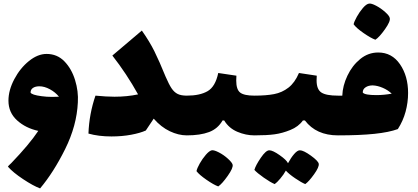

<svg xmlns="http://www.w3.org/2000/svg" viewBox="-20 -718 2326 1068"><path d="M413 -148Q407 -19 342.5 111Q278 241 203 330Q165 316 108.5 278.5Q52 241 24 209Q27 204 32.5 199Q38 194 43 189Q143 85 193 10Q123 -5 75 -48.5Q27 -92 27 -158Q27 -216 59.5 -277.5Q92 -339 141 -378.5Q190 -418 239 -418Q298 -418 338 -377Q378 -336 397.5 -273Q417 -210 413 -148ZM270 -179Q296 -179 308 -180Q288 -205 257.5 -221.5Q227 -238 199 -238Q177 -238 163.5 -229Q150 -220 150 -203Q157 -190 211 -183Q239 -179 270 -179Z M1051 -76Q1051 -19 1044 8Q1037 35 1019 35Q973 35 924.5 12Q876 -11 835 -58Q820 -35 791 8Q760 22 709.5 31.5Q659 41 600 41Q528 41 472 25Q476 -84 511 -186Q573 -180 617 -180Q687 -180 748 -193Q684 -308 605 -409L769 -548Q812 -487 839 -432.5Q866 -378 901 -292Q920 -248 934.5 -226.5Q949 -205 968 -195.5Q987 -186 1019 -186Q1038 -186 1044.5 -159Q1051 -132 1051 -76Z M1427 -76Q1427 -19 1420 8Q1413 35 1395 35Q1347 35 1300 15Q1253 -5 1227 -48H1218Q1192 -2 1143 16.5Q1094 35 1019 35Q1001 35 994 8Q987 -19 987 -76Q987 -132 993.5 -159Q1000 -186 1019 -186Q1092 -186 1135 -211Q1178 -236 1194 -312L1295 -297Q1294 -287 1294 -270Q1294 -220 1316 -203Q1338 -186 1395 -186Q1414 -186 1420.5 -159Q1427 -132 1427 -76ZM1073 234Q1076 218 1091 191.5Q1106 165 1125 143Q1144 121 1158 118Q1171 116 1198 130Q1225 144 1248 165Q1271 186 1274 198Q1278 216 1246.5 260.5Q1215 305 1194 319Q1169 310 1128.5 282Q1088 254 1073 234Z M1892 -76Q1892 -19 1885 8Q1878 35 1860 35Q1739 35 1676 -48H1665Q1640 -13 1595 5Q1551 23 1508 29Q1465 35 1395 35Q1377 35 1370 8Q1363 -19 1363 -76Q1363 -132 1369.5 -159Q1376 -186 1395 -186Q1460 -186 1504.5 -194.5Q1549 -203 1584.5 -230.5Q1620 -258 1643 -312L1742 -297Q1741 -287 1741 -271Q1741 -221 1767.5 -203.5Q1794 -186 1860 -186Q1879 -186 1885.5 -159Q1892 -132 1892 -76ZM1678 306Q1656 297 1621.5 273.5Q1587 250 1570 231Q1558 253 1539 275.5Q1520 298 1508 306Q1484 296 1447 270Q1410 244 1395 227Q1402 202 1430.5 160Q1459 118 1478 118Q1497 118 1535.5 145Q1574 172 1582 190Q1598 160 1616 139Q1634 118 1648 118Q1668 118 1709 147.5Q1750 177 1753 193Q1756 211 1727 251.5Q1698 292 1678 306Z M2250 -201Q2250 -148 2236 -96.5Q2222 -45 2193 0Q2144 18 2062.5 26.5Q1981 35 1860 35Q1842 35 1835 8Q1828 -19 1828 -76Q1828 -132 1834.5 -159Q1841 -186 1860 -186H1884Q1886 -241 1912.5 -297Q1939 -353 1983.5 -389.5Q2028 -426 2084 -426Q2160 -426 2205 -360.5Q2250 -295 2250 -201ZM2159 -197Q2138 -217 2109 -229.5Q2080 -242 2053 -243Q2029 -243 2013 -232Q1997 -221 1998 -203Q2009 -189 2074 -189Q2115 -189 2159 -197ZM1947 -583Q1950 -598 1965 -625Q1980 -652 1999 -674Q2018 -696 2033 -698Q2046 -700 2072.5 -686Q2099 -672 2122.5 -651Q2146 -630 2148 -618Q2153 -600 2121.5 -555.5Q2090 -511 2068 -497Q2043 -506 2002.5 -534Q1962 -562 1947 -583Z"/></svg>

Font: Lalezar
Style: Bold
Weight: 700
Designer: Borna Izadpanah
Foundry: Borna Izadpanah
Version: Version 1.003;January 24, 2021;FontCreator 13.0.0.2683 64-bi